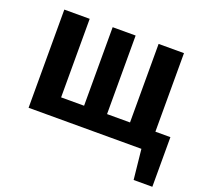

<svg xmlns="http://www.w3.org/2000/svg" viewBox="-120 -671 1038 974"><g transform="rotate(20 399.0 -184.0)"><path d="M714 -106H795V162H694L677 0H68V-530H205V-106H329V-530H453V-106H577V-530H714Z"/></g></svg>

Font: FiraGO SemiBold
Style: Regular
Weight: 600
Designer: bBox Type
Foundry: bBox Type GmbH
Version: Version 1.001;PS 001.001;hotconv 1.0.88;makeotf.lib2.5.64775